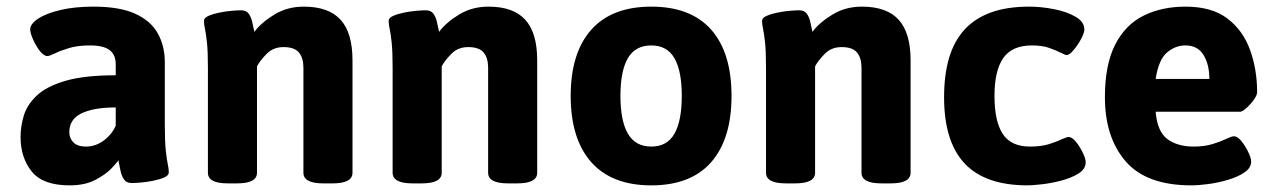

<svg xmlns="http://www.w3.org/2000/svg" viewBox="-20 -551 3849 579"><path d="M262 -531Q341 -531 388 -509.5Q435 -488 456 -450Q477 -412 477 -364V-176Q477 -124 480 -96.5Q483 -69 486 -55.5Q489 -42 489 -31Q489 -22 475.5 -16Q462 -10 442.5 -6Q423 -2 404.5 -0.5Q386 1 377 1Q361 1 353.5 -10.5Q346 -22 343 -38Q340 -54 337 -68Q334 -62 316.5 -43.5Q299 -25 267.5 -8.5Q236 8 190 8Q109 8 75.5 -34Q42 -76 42 -138Q42 -169 51.5 -201.5Q61 -234 90 -262Q119 -290 176.5 -307Q234 -324 329 -324V-357Q329 -386 310.5 -400Q292 -414 251 -414Q214 -414 188 -406Q162 -398 145.5 -390Q129 -382 123 -382Q112 -382 100 -397.5Q88 -413 79.5 -432.5Q71 -452 71 -462Q71 -479 95.5 -495Q120 -511 163 -521Q206 -531 262 -531ZM329 -227Q293 -227 267 -222Q241 -217 223.5 -208Q206 -199 197.5 -185Q189 -171 189 -153Q189 -134 201.5 -121.5Q214 -109 239 -109Q268 -109 292.5 -127Q317 -145 329 -172Z M896 -531Q971 -531 1007 -491.5Q1043 -452 1043 -369V-30Q1043 2 983 2H955Q895 2 895 -30V-347Q895 -376 881.5 -392.5Q868 -409 835 -409Q804 -409 784 -388.5Q764 -368 755 -351V-30Q755 2 695 2H667Q607 2 607 -30V-347Q607 -397 604 -424Q601 -451 598 -464.5Q595 -478 595 -488Q595 -497 608.5 -503Q622 -509 641.5 -513Q661 -517 679.5 -518.5Q698 -520 707 -520Q723 -520 730.5 -509Q738 -498 741 -483Q744 -468 747 -455Q769 -484 808 -507.5Q847 -531 896 -531Z M1453 -531Q1528 -531 1564 -491.5Q1600 -452 1600 -369V-30Q1600 2 1540 2H1512Q1452 2 1452 -30V-347Q1452 -376 1438.5 -392.5Q1425 -409 1392 -409Q1361 -409 1341 -388.5Q1321 -368 1312 -351V-30Q1312 2 1252 2H1224Q1164 2 1164 -30V-347Q1164 -397 1161 -424Q1158 -451 1155 -464.5Q1152 -478 1152 -488Q1152 -497 1165.5 -503Q1179 -509 1198.5 -513Q1218 -517 1236.5 -518.5Q1255 -520 1264 -520Q1280 -520 1287.5 -509Q1295 -498 1298 -483Q1301 -468 1304 -455Q1326 -484 1365 -507.5Q1404 -531 1453 -531Z M1944 -531Q2063 -531 2124.5 -461.7Q2186 -392.3 2186 -261.7Q2186 -132 2124.7 -62Q2063.4 8 1944 8Q1825 8 1763 -62Q1701 -132 1701 -262Q1701 -391.5 1763 -461.3Q1825 -531 1944 -531ZM1944 -414Q1895.9 -414 1873.4 -375.5Q1851 -337 1851 -261.6Q1851 -187 1873.5 -148Q1896 -109 1944 -109Q1992 -109 2014 -148Q2036 -187 2036 -262Q2036 -337 2013.8 -375.5Q1991.6 -414 1944 -414Z M2579 -531Q2654 -531 2690 -491.5Q2726 -452 2726 -369V-30Q2726 2 2666 2H2638Q2578 2 2578 -30V-347Q2578 -376 2564.5 -392.5Q2551 -409 2518 -409Q2487 -409 2467 -388.5Q2447 -368 2438 -351V-30Q2438 2 2378 2H2350Q2290 2 2290 -30V-347Q2290 -397 2287 -424Q2284 -451 2281 -464.5Q2278 -478 2278 -488Q2278 -497 2291.5 -503Q2305 -509 2324.5 -513Q2344 -517 2362.5 -518.5Q2381 -520 2390 -520Q2406 -520 2413.5 -509Q2421 -498 2424 -483Q2427 -468 2430 -455Q2452 -484 2491 -507.5Q2530 -531 2579 -531Z M3084 -531Q3119 -531 3158 -523.5Q3197 -516 3223.5 -500.5Q3250 -485 3250 -462Q3250 -452 3240.5 -434Q3231 -416 3218 -400.5Q3205 -385 3197 -385Q3194 -385 3189.5 -387Q3185 -389 3179 -392Q3165 -399 3144 -406.5Q3123 -414 3092 -414Q3032 -414 3005.5 -376Q2979 -338 2979 -262Q2979 -185 3004 -147Q3029 -109 3086 -109Q3121 -109 3145.5 -117Q3170 -125 3184 -132Q3190 -134 3194.5 -136Q3199 -138 3202 -138Q3213 -138 3225 -123Q3237 -108 3245.5 -90Q3254 -72 3254 -62Q3254 -41 3232 -27.5Q3210 -14 3179 -6Q3148 2 3119.5 5Q3091 8 3079 8Q2951 8 2889 -58Q2827 -124 2827 -258Q2827 -325 2842 -376Q2857 -427 2888.5 -461.5Q2920 -496 2968.5 -513.5Q3017 -531 3084 -531Z M3555 -531Q3634 -531 3681 -495.5Q3728 -460 3749.5 -401Q3771 -342 3771 -273Q3771 -264 3761 -250Q3751 -236 3738.5 -225Q3726 -214 3720 -214H3465Q3470 -154 3500.5 -131.5Q3531 -109 3580 -109Q3612 -109 3636.5 -116.5Q3661 -124 3677.5 -132Q3694 -140 3701 -140Q3712 -140 3724 -125Q3736 -110 3744.5 -92Q3753 -74 3753 -64Q3753 -45 3733.5 -31.5Q3714 -18 3684 -9Q3654 0 3624 4Q3594 8 3573 8Q3437 8 3374.5 -64.5Q3312 -137 3312 -258Q3312 -356 3343 -416.5Q3374 -477 3429 -504Q3484 -531 3555 -531ZM3555 -414Q3524 -414 3499 -392.5Q3474 -371 3465 -313H3627Q3627 -356 3609.5 -385Q3592 -414 3555 -414Z"/></svg>

Font: Asap VF Beta
Style: Regular
Weight: 400
Designer: Pablo Cosgaya
Foundry: Pablo Cosgaya
Version: Version 1.007